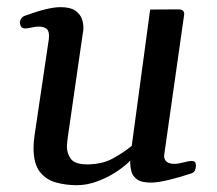

<svg xmlns="http://www.w3.org/2000/svg" viewBox="-20 -512 615 545"><path d="M198.2 13.7Q167 13.7 138.7 5.9Q110.4 -2 92.8 -24.7Q75.2 -47.4 75.2 -92.3Q75.2 -108.4 78.1 -127.9L118.7 -401.4Q119.1 -404.8 119.1 -410.2Q119.1 -426.3 110.6 -431.4Q102.1 -436.5 90.3 -436.5Q80.1 -436.5 68.8 -433.8Q57.6 -431.2 50.8 -431.2Q39.1 -431.2 36.6 -445.3Q35.6 -450.7 39.3 -457.8Q43 -464.8 50.8 -467.3Q117.2 -491.7 151.4 -491.7Q179.7 -491.7 193.6 -481.9Q207.5 -472.2 212.2 -458.7Q216.8 -445.3 216.8 -434.1Q216.8 -426.3 215.8 -421.1Q214.8 -416 214.8 -416L171.9 -118.7Q171.4 -113.3 170.7 -107.7Q169.9 -102.1 169.9 -96.7Q169.9 -75.7 181.6 -60.5Q193.4 -45.4 227.5 -45.4Q270 -45.4 301.3 -62.7Q332.5 -80.1 354 -98.1L406.2 -484.9L486.8 -485.4Q502.9 -485.4 502.9 -471.7L446.3 -73.7Q444.3 -62 451.4 -54.4Q458.5 -46.9 475.1 -46.9Q485.4 -46.9 501 -51Q516.6 -55.2 523.9 -55.2Q528.3 -55.2 532.2 -53.2Q536.1 -51.3 536.1 -40.5Q536.1 -34.7 533.4 -28.6Q530.8 -22.5 523.9 -20Q490.2 -8.8 458.7 -1.2Q427.2 6.3 409.2 6.3Q380.9 6.3 368.4 -3.2Q356 -12.7 352.8 -25.9Q349.6 -39.1 349.6 -49.8Q349.6 -51.3 349.6 -53Q349.6 -54.7 349.6 -56.2Q335.4 -41 310.8 -24.7Q286.1 -8.3 256.6 2.7Q227.1 13.7 198.2 13.7Z"/></svg>

Font: Gelasio
Style: Italic
Weight: 400
Italic angle: -8.5°
Designer: Eben Sorkin
Foundry: Eben Sorkin
Version: Version 1.008